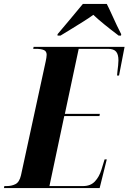

<svg xmlns="http://www.w3.org/2000/svg" viewBox="-60 -951 650 971"><path d="M-40 0 -38 -10H-26Q-1 -10 18.5 -20Q38 -30 46 -64L171 -640Q173 -649 174.5 -658.5Q176 -668 176 -674Q176 -692 161.5 -698Q147 -704 122 -704H108L110 -714H570L542 -569H532Q532 -576 534 -590.5Q536 -605 537.5 -620.5Q539 -636 539 -646Q539 -676 527 -690Q515 -704 486 -704H338L268 -375H445L443 -364H265L190 -10H360Q398 -10 420 -33.5Q442 -57 453 -93L469 -145H480L444 0ZM231 -778Q261 -813 295 -854Q329 -895 359 -931H480Q490 -912 503.5 -882Q517 -852 530.5 -823.5Q544 -795 553 -778L552 -771H540Q499 -802 466.5 -828.5Q434 -855 412 -876Q393 -862 364.5 -844Q336 -826 305 -807Q274 -788 246 -771H231Z"/></svg>

Font: Noto Serif Display ExtraCondensed ExtraBold
Style: Italic
Weight: 800
Width: 2
Italic angle: -12°
Designer: Monotype Design Team
Foundry: Monotype Imaging Inc.
Version: Version 2.009